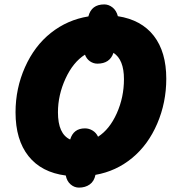

<svg xmlns="http://www.w3.org/2000/svg" viewBox="-20 -794 809 875"><path d="M50.8 -282.2Q50.8 -391.1 94 -488Q137.2 -585 212.2 -644.3Q287.1 -703.6 382.8 -719.2Q396.5 -773.9 455.1 -773.9Q475.6 -773.9 493.2 -759.8Q510.7 -745.6 517.1 -720.2Q624.5 -703.6 681.2 -630.4Q737.8 -557.1 737.8 -435.1Q737.8 -326.7 696.5 -230.5Q655.3 -134.3 582.3 -74Q509.3 -13.7 415 2.9Q409.2 32.2 388.9 46.6Q368.7 61 339.8 61Q318.8 61 301.8 46.4Q284.7 31.7 279.8 5.9Q168.9 -8.3 109.9 -82.5Q50.8 -156.7 50.8 -282.2ZM544.9 -433.1Q544.9 -522.5 497.1 -553.2Q480.5 -503.9 423.8 -503.9Q405.8 -503.9 390.1 -514.6Q374.5 -525.4 367.2 -544.9Q313 -510.7 278.6 -435.8Q244.1 -360.8 244.1 -282.2Q244.1 -183.6 299.8 -158.2Q314.9 -209 367.2 -209Q385.7 -209 402.1 -199Q418.5 -189 426.8 -170.9Q479.5 -204.6 512.2 -277.6Q544.9 -350.6 544.9 -433.1Z"/></svg>

Font: Open Sans Extrabold
Style: Italic
Weight: 800
Italic angle: -12°
Foundry: Ascender Corporation
Version: Version 1.10